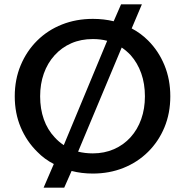

<svg xmlns="http://www.w3.org/2000/svg" viewBox="-20 -787 854 885"><path d="M276 78H181L228 -31Q185 -53 152 -87Q103 -135 75.5 -200Q48 -265 48 -343Q48 -421 75.5 -486.5Q103 -552 151.5 -600Q200 -648 265.5 -674Q331 -700 408 -700Q459 -700 504 -689L538 -767H634L587 -656Q629 -634 663 -600Q711 -552 738 -486.5Q765 -421 765 -343Q765 -265 738 -200Q711 -135 662.5 -87Q614 -39 549 -13Q484 13 408 13Q356 13 310 1ZM274 -118 474 -599Q443 -607 408 -607Q353 -607 308.5 -587.5Q264 -568 231.5 -532Q199 -496 182 -448Q165 -400 165 -343Q165 -285 182 -237Q199 -189 232 -154Q251 -133 274 -118ZM408 -80Q461 -80 505.5 -99.5Q550 -119 582 -154.5Q614 -190 631 -238Q648 -286 648 -343Q648 -401 631 -449Q614 -497 582 -533Q563 -553 541 -568L340 -88Q372 -80 408 -80Z"/></svg>

Font: BioRhyme ExtraBold Medium
Style: Regular
Weight: 500
Version: Version 1.600;gftools[0.9.33]